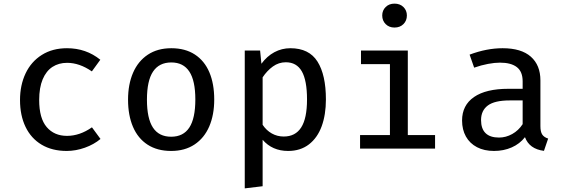

<svg xmlns="http://www.w3.org/2000/svg" viewBox="-20 -819 3117 1058"><path d="M486.7 -117.4 533.8 -53.3Q497.9 -23.1 447.7 -5.1Q397.4 12.8 347.7 12.8Q267.2 12.8 209.2 -21.8Q151.3 -56.4 120.8 -119.7Q90.3 -183.1 90.3 -267.7Q90.3 -349.7 121 -414.6Q151.8 -479.5 210.5 -516.4Q269.2 -553.3 349.2 -553.3Q454.4 -553.3 532.8 -489.7L486.2 -425.6Q417.9 -472.8 349.7 -472.8Q303.6 -472.8 269 -450.3Q234.4 -427.7 215.1 -381.8Q195.9 -335.9 195.9 -267.7Q195.9 -167.2 237.4 -118.7Q279 -70.3 349.2 -70.3Q419.5 -70.3 486.7 -117.4Z M1160.5 -270.8Q1160.5 -186.2 1133.1 -122.3Q1105.6 -58.5 1052.1 -22.8Q998.5 12.8 923.1 12.8Q846.7 12.8 793.3 -21.8Q740 -56.4 712.8 -120Q685.6 -183.6 685.6 -269.7Q685.6 -354.4 713.3 -418.2Q741 -482.1 794.6 -517.7Q848.2 -553.3 924.1 -553.3Q1000.5 -553.3 1053.6 -518.7Q1106.7 -484.1 1133.6 -420.8Q1160.5 -357.4 1160.5 -270.8ZM789.7 -269.7Q789.7 -166.2 822.8 -115.9Q855.9 -65.6 923.1 -65.6Q990.3 -65.6 1023.3 -116.2Q1056.4 -166.7 1056.4 -270.8Q1056.4 -374.4 1023.3 -424.6Q990.3 -474.9 924.1 -474.9Q856.9 -474.9 823.3 -424.6Q789.7 -374.4 789.7 -269.7Z M1775.9 -270.8Q1775.9 -187.2 1752.6 -123.3Q1729.2 -59.5 1682.3 -23.3Q1635.4 12.8 1567.7 12.8Q1480.5 12.8 1427.2 -48.7V207.2L1328.7 219V-540.5H1413.3L1420.5 -467.7Q1450.8 -509.2 1491.8 -531.3Q1532.8 -553.3 1580 -553.3Q1683.1 -553.3 1729.5 -479.7Q1775.9 -406.2 1775.9 -270.8ZM1427.2 -392.8V-131.3Q1447.7 -100.5 1477.7 -83.6Q1507.7 -66.7 1543.6 -66.7Q1607.7 -66.7 1639.7 -116.7Q1671.8 -166.7 1671.8 -270.8Q1671.8 -375.9 1643.1 -425.9Q1614.4 -475.9 1554.9 -475.9Q1515.9 -475.9 1483.6 -452.6Q1451.3 -429.2 1427.2 -392.8Z M2222.1 -733.8Q2222.1 -705.1 2203.1 -686.2Q2184.1 -667.2 2153.8 -667.2Q2124.1 -667.2 2105.1 -686.2Q2086.2 -705.1 2086.2 -733.8Q2086.2 -761.5 2105.1 -780.3Q2124.1 -799 2153.8 -799Q2184.1 -799 2203.1 -780.3Q2222.1 -761.5 2222.1 -733.8ZM1969.2 -540.5H2227.2V-74.9H2377.4V0H1964.1V-74.9H2128.7V-465.6H1969.2Z M2957.9 -124.1Q2957.9 -92.8 2967.9 -77.7Q2977.9 -62.6 3000.5 -55.4L2977.4 12.3Q2896.9 2.1 2872.8 -63.1Q2844.1 -26.2 2799.7 -6.7Q2755.4 12.8 2702.1 12.8Q2648.2 12.8 2608.5 -7.9Q2568.7 -28.7 2547.4 -66.7Q2526.2 -104.6 2526.2 -154.9Q2526.2 -239 2592.1 -284.4Q2657.9 -329.7 2781.5 -329.7H2860V-370.8Q2860 -424.6 2827.9 -449.2Q2795.9 -473.8 2734.9 -473.8Q2706.2 -473.8 2669.2 -466.9Q2632.3 -460 2592.8 -446.2L2567.7 -517.9Q2661.5 -553.3 2749.7 -553.3Q2852.3 -553.3 2905.1 -506.7Q2957.9 -460 2957.9 -375.9ZM2860 -134.9V-265.6H2788.2Q2705.6 -265.6 2668.2 -237.7Q2630.8 -209.7 2630.8 -157.4Q2630.8 -109.7 2655.6 -85.4Q2680.5 -61 2729.7 -61Q2767.7 -61 2802.6 -80.5Q2837.4 -100 2860 -134.9Z"/></svg>

Font: Fira Code Fixed Retina
Style: Regular
Weight: 450
Monospace: yes
Designer: Carrois Corporate, Edenspiekermann AG, Nikita Prokopov
Foundry: Carrois Corporate, Edenspiekermann AG, Nikita Prokopov
Version: Version 5.002